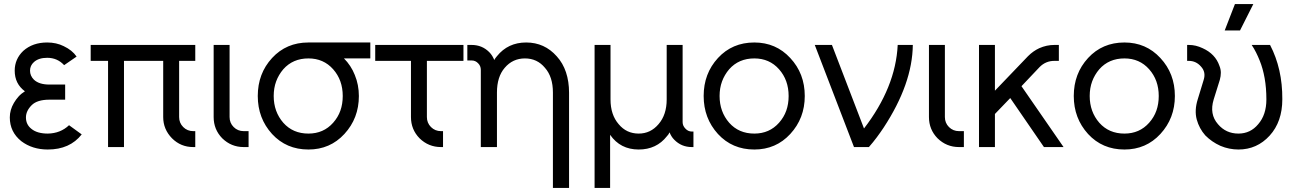

<svg xmlns="http://www.w3.org/2000/svg" viewBox="-20 -720 6338 940"><path d="M299 -306H222Q171 -306 146 -330Q127 -349 127 -374Q127 -399 146 -416Q169 -437 211 -437Q261 -437 294 -401L355 -443Q344 -459 328.5 -471.5Q313 -484 292 -494Q256 -512 211 -512Q140 -512 94 -471Q52 -431 52 -374Q52 -310 102 -273Q84 -262 71 -247.5Q58 -233 48 -216Q28 -182 28 -145Q28 -74 84 -29Q138 12 214 12Q322 12 380 -62L318 -107Q276 -67 214 -66Q162 -66 134 -89Q107 -110 107 -145Q107 -177 135 -205Q162 -232 222 -232H299Z M424 -500V-422H509V0H587V-422H779V-147Q779 -87 822 -43Q865 0 926 0H936V-78H926Q897 -78 877 -98Q857 -118 857 -147V-422H936V-500Z M1026 -500V-147Q1026 -86 1068 -43Q1112 0 1173 0H1197V-78H1173Q1144 -78 1124 -98Q1104 -118 1104 -147V-500Z M1490 -512Q1382 -512 1312 -436Q1242 -360 1242 -250Q1242 -141 1312 -64Q1382 12 1490 12Q1596 12 1666 -64Q1737 -141 1737 -250Q1737 -277 1732 -303Q1727 -329 1717 -353Q1708 -376 1694.5 -396.5Q1681 -417 1664 -434H1793V-512ZM1490 -434Q1564 -434 1611 -381Q1658 -328 1658 -250Q1658 -211 1646.5 -178.5Q1635 -146 1611 -119Q1564 -66 1490 -66Q1414 -66 1367 -119Q1320 -173 1320 -250Q1320 -289 1332 -321.5Q1344 -354 1367 -381Q1414 -434 1490 -434Z M1817 -500V-422H1992V-147Q1992 -86 2034 -43Q2078 0 2139 0H2149V-78H2139Q2110 -78 2090 -98Q2070 -118 2070 -147V-422H2249V-500Z M2766 200V-266Q2766 -321 2751 -366Q2736 -411 2706 -444Q2646 -512 2556 -512Q2467 -512 2413 -445Q2409 -440 2405.5 -435.5Q2402 -431 2400 -426Q2396 -436 2390 -446Q2384 -456 2375 -465Q2340 -500 2289 -500H2268V-424H2289Q2308 -424 2321 -410Q2334 -397 2334 -378V0H2359H2399H2413V-267Q2413 -344 2451 -388Q2490 -434 2550 -434Q2610 -434 2648 -388Q2687 -344 2687 -267V200Z M3107 12Q3194 12 3245 -53Q3249 -57 3252.5 -62Q3256 -67 3258 -72Q3262 -62 3267.5 -53Q3273 -44 3281 -36Q3316 0 3367 0H3375V-76H3367Q3349 -76 3336 -90Q3322 -104 3322 -122V-500H3244V-233Q3244 -158 3204 -112Q3165 -66 3107 -66Q3047 -66 3009 -112Q2969 -158 2969 -233V-500H2891V200H2967V-60Q3017 12 3107 12Z M3673 -512Q3565 -512 3495 -436Q3425 -360 3425 -250Q3425 -141 3495 -64Q3565 12 3673 12Q3779 12 3849 -64Q3920 -141 3920 -250Q3920 -360 3849 -436Q3779 -512 3673 -512ZM3673 -434Q3747 -434 3794 -381Q3841 -328 3841 -250Q3841 -211 3829.5 -178.5Q3818 -146 3794 -119Q3747 -66 3673 -66Q3597 -66 3550 -119Q3503 -173 3503 -250Q3503 -289 3515 -321.5Q3527 -354 3550 -381Q3597 -434 3673 -434Z M3969 -500 4161 0H4234Q4255 -24 4272.5 -47.5Q4290 -71 4306 -95Q4447 -310 4449 -500H4375Q4370 -396 4328.5 -293.5Q4287 -191 4210 -91L4053 -500Z M4528 -500V-147Q4528 -86 4570 -43Q4614 0 4675 0H4699V-78H4675Q4646 -78 4626 -98Q4606 -118 4606 -147V-500Z M4773 -500V0H4851V-162L4926 -240L5091 0H5187L4981 -298L5070 -392Q5100 -422 5142 -422H5164V-500H5142Q5104 -500 5068 -484Q5053 -477 5039.5 -467.5Q5026 -458 5013 -445L4851 -276V-500Z M5485 -512Q5377 -512 5307 -436Q5237 -360 5237 -250Q5237 -141 5307 -64Q5377 12 5485 12Q5591 12 5661 -64Q5732 -141 5732 -250Q5732 -360 5661 -436Q5591 -512 5485 -512ZM5485 -434Q5559 -434 5606 -381Q5653 -328 5653 -250Q5653 -211 5641.5 -178.5Q5630 -146 5606 -119Q5559 -66 5485 -66Q5409 -66 5362 -119Q5315 -173 5315 -250Q5315 -289 5327 -321.5Q5339 -354 5362 -381Q5409 -434 5485 -434Z M5792 -500V-422H5800Q5836 -422 5860 -394Q5885 -367 5873 -329L5844 -234Q5827 -180 5839 -135Q5845 -113 5855.5 -93.5Q5866 -74 5881 -57Q5897 -41 5915 -28.5Q5933 -16 5955 -6Q5976 3 5998.5 7.5Q6021 12 6043 12Q6134 12 6196 -56Q6258 -124 6258 -234Q6259 -383 6198 -500H6108Q6120 -482 6129.5 -463Q6139 -444 6147 -424Q6163 -385 6171.5 -337Q6180 -289 6180 -233Q6180 -158 6140 -112Q6102 -66 6043 -66Q5982 -66 5943 -112Q5900 -161 5922 -233L5952 -329Q5957 -347 5957 -364Q5957 -381 5950 -398Q5940 -427 5919.5 -448.5Q5899 -470 5868 -484Q5851 -492 5834.5 -496Q5818 -500 5800 -500ZM5976 -571H6051L6116 -700H6026Z"/></svg>

Font: Unageo
Style: Regular
Weight: 400
Designer: Richard Sepsi
Foundry: Richard Sepsi
Version: Version 2.000